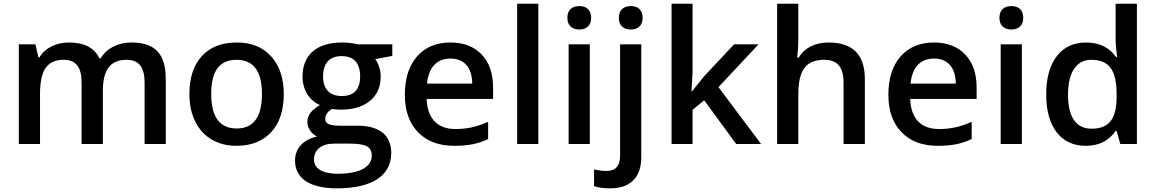

<svg xmlns="http://www.w3.org/2000/svg" viewBox="-20 -780 6260 1040"><path d="M537.1 -286.1C537.1 -401.4 576.7 -456.1 666 -456.1C732.4 -456.1 763.2 -415.5 763.2 -333V0H877.9V-352.1C877.9 -485.4 821.8 -549.8 692.9 -549.8C618.2 -549.8 557.6 -518.1 525.9 -464.8H518.1C491.2 -521.5 436 -549.8 353 -549.8C284.7 -549.8 223.6 -520.5 193.8 -469.2H188L171.9 -540H82V0H196.8V-269C196.8 -335.9 207 -384.3 228 -413.1C248.5 -441.9 280.8 -456.1 325.2 -456.1C391.6 -456.1 421.9 -415.5 421.9 -333V0H537.1Z M1517.1 -271C1517.1 -356.4 1494.1 -424.3 1448.7 -474.6C1403.3 -524.9 1341.3 -549.8 1263.2 -549.8C1181.6 -549.8 1118.2 -525.4 1073.2 -476.1C1028.3 -426.8 1005.9 -358.4 1005.9 -271C1005.9 -214.8 1016.1 -165 1037.1 -122.6C1078.6 -37.1 1159.2 9.8 1260.3 9.8C1340.8 9.8 1403.8 -15.1 1449.2 -64.5C1494.6 -113.8 1517.1 -182.6 1517.1 -271ZM1124 -271C1124 -390.1 1165 -456.1 1261.2 -456.1C1353 -456.1 1398.9 -394.5 1398.9 -271C1398.9 -146.5 1353.5 -84 1262.2 -84C1169.9 -84 1124 -146.5 1124 -271Z M1918 -540C1909.7 -542.5 1897 -544.4 1880.4 -546.9C1863.3 -548.8 1847.2 -549.8 1832 -549.8C1695.3 -549.8 1618.7 -482.4 1618.7 -365.2C1618.7 -292.5 1656.7 -234.9 1712.9 -210.9C1668 -183.6 1645 -158.7 1645 -118.2C1645 -86.4 1667 -54.2 1697.8 -41C1622.1 -23.4 1578.1 23.4 1578.1 89.8C1578.1 186 1657.7 240.2 1804.7 240.2C1995.6 240.2 2099.1 171.4 2099.1 48.8C2099.1 -46.9 2036.1 -99.1 1917 -99.1H1822.8C1760.7 -99.1 1741.7 -111.3 1741.7 -136.2C1741.7 -156.7 1753.9 -174.8 1778.8 -189.9C1793 -187.5 1808.6 -186 1825.7 -186C1893.1 -186 1945.8 -202.1 1984.4 -233.9C2022.9 -265.6 2042 -309.6 2042 -365.2C2042 -402.3 2029.8 -437 2012.7 -460L2105 -477.1V-540ZM1680.7 84C1680.7 31.2 1722.2 -2 1788.1 -2H1875C1920.4 -2 1951.7 2.9 1968.8 13.2C1985.4 22.9 1993.7 39.6 1993.7 63C1993.7 122.1 1933.1 161.1 1808.1 161.1C1727.5 161.1 1680.7 133.3 1680.7 84ZM1730 -365.2C1730 -437.5 1764.6 -476.1 1831.1 -476.1C1897.9 -476.1 1930.7 -436.5 1930.7 -366.2C1930.7 -295.4 1897.5 -259.8 1831.1 -259.8C1766.1 -259.8 1730 -297.4 1730 -365.2Z M2440.9 9.8C2514.6 9.8 2567.9 0 2624 -26.9V-120.1C2561 -92.3 2510.3 -81.1 2446.3 -81.1C2349.1 -81.1 2294.4 -139.2 2291 -244.1H2650.9V-306.2C2650.9 -381.8 2630.4 -441.4 2588.9 -484.9C2547.4 -528.3 2491.2 -549.8 2419.9 -549.8C2343.3 -549.8 2282.7 -524.4 2238.8 -474.1C2194.8 -423.8 2172.9 -354.5 2172.9 -266.1C2172.9 -180.2 2196.8 -112.8 2244.1 -64C2291.5 -14.6 2356.9 9.8 2440.9 9.8ZM2419.9 -462.9C2492.7 -462.9 2536.6 -416.5 2538.1 -327.1H2293C2301.3 -415.5 2347.2 -462.9 2419.9 -462.9Z M2896 -759.8H2781.2V0H2896Z M3174.8 -540H3060.1V0H3174.8ZM3053.2 -683.1C3053.2 -644 3076.7 -620.1 3118.2 -620.1C3158.7 -620.1 3182.1 -644 3182.1 -683.1C3182.1 -724.1 3158.7 -747.1 3118.2 -747.1C3076.7 -747.1 3053.2 -724.1 3053.2 -683.1Z M3283.7 240.2C3393.6 240.2 3453.6 182.1 3453.6 70.8V-540H3338.9V63C3338.9 118.2 3314.5 146 3265.6 146C3242.7 146 3219.7 143.1 3197.8 137.2V228C3220.7 236.3 3249 240.2 3283.7 240.2ZM3332 -683.1C3332 -644 3355.5 -620.1 3397 -620.1C3437.5 -620.1 3460.9 -644 3460.9 -683.1C3460.9 -724.1 3437.5 -747.1 3397 -747.1C3355.5 -747.1 3332 -724.1 3332 -683.1Z M3725.6 -285.2 3731.4 -389.2V-759.8H3617.7V0H3731.4V-185.1L3794.4 -236.8L3967.8 0H4102.5L3871.6 -308.1L4088.9 -540H3956.5L3793.5 -366.2L3728.5 -285.2Z M4664.6 -352.1C4664.6 -483.9 4599.1 -549.8 4468.3 -549.8C4394 -549.8 4336.9 -520 4305.7 -467.8H4298.3C4302.2 -502.9 4304.2 -536.1 4304.2 -566.9V-759.8H4189.5V0H4304.2V-268.1C4304.2 -335.9 4315.4 -384.3 4338.4 -413.1C4360.8 -441.9 4396 -456.1 4444.3 -456.1C4517.1 -456.1 4549.3 -415.5 4549.3 -332V0H4664.6Z M5060.1 9.8C5133.8 9.8 5187 0 5243.2 -26.9V-120.1C5180.2 -92.3 5129.4 -81.1 5065.4 -81.1C4968.3 -81.1 4913.6 -139.2 4910.2 -244.1H5270V-306.2C5270 -381.8 5249.5 -441.4 5208 -484.9C5166.5 -528.3 5110.4 -549.8 5039.1 -549.8C4962.4 -549.8 4901.9 -524.4 4857.9 -474.1C4814 -423.8 4792 -354.5 4792 -266.1C4792 -180.2 4815.9 -112.8 4863.3 -64C4910.6 -14.6 4976.1 9.8 5060.1 9.8ZM5039.1 -462.9C5111.8 -462.9 5155.8 -416.5 5157.2 -327.1H4912.1C4920.4 -415.5 4966.3 -462.9 5039.1 -462.9Z M5515.1 -540H5400.4V0H5515.1ZM5393.6 -683.1C5393.6 -644 5417 -620.1 5458.5 -620.1C5499 -620.1 5522.5 -644 5522.5 -683.1C5522.5 -724.1 5499 -747.1 5458.5 -747.1C5417 -747.1 5393.6 -724.1 5393.6 -683.1Z M5861.3 9.8C5932.1 9.8 5986.3 -17.1 6022.9 -70.8H6028.3L6048.3 0H6138.2V-759.8H6022.9V-563C6022.9 -540.5 6025.9 -509.8 6031.2 -471.2H6025.4C5988.3 -523.4 5934.1 -549.8 5863.3 -549.8C5795.4 -549.8 5742.7 -525.4 5704.6 -476.1C5666 -426.8 5647 -357.4 5647 -269C5647 -180.7 5666 -112.3 5703.6 -63.5C5741.2 -14.6 5793.9 9.8 5861.3 9.8ZM5892.1 -83C5807.6 -83 5765.1 -147.5 5765.1 -267.1C5765.1 -388.2 5810.5 -456.1 5891.1 -456.1C5938.5 -456.1 5973.1 -441.9 5995.1 -413.1C6017.1 -384.3 6028.3 -335.9 6028.3 -268.1V-252C6026.9 -132.8 5986.3 -83 5892.1 -83Z"/></svg>

Font: Samim Medium
Style: Regular
Weight: 500
Foundry: DejaVu fonts team - Redesigned by Saber Rastikerdar
Version: Version 4.0.5